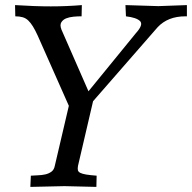

<svg xmlns="http://www.w3.org/2000/svg" viewBox="-20 -730 753 753"><path d="M358 3 233 0Q232 0 99 3L101 -41Q113 -42 128.5 -42.5Q144 -43 157.5 -46Q171 -49 181.5 -56.5Q192 -64 195 -80L250 -315L128 -590Q118 -612 109 -626.5Q100 -641 90.5 -650Q81 -659 68.5 -662.5Q56 -666 40 -666L39 -710Q117 -705 179 -705Q241 -705 301 -710L300 -666H296Q284 -666 268 -664.5Q252 -663 239.5 -658Q227 -653 220.5 -642.5Q214 -632 221 -614L327 -372L513 -600Q543 -633 529.5 -647Q516 -661 474 -666L472 -710L601 -706L713 -710V-666H707Q638 -666 598 -623L345 -333L286 -80Q284 -69 285.5 -62.5Q287 -56 295 -52Q303 -48 318 -45.5Q333 -43 359 -41Z"/></svg>

Font: Lusitana
Style: Italic
Weight: 400
Italic angle: -12°
Designer: Ana Paula Megda
Foundry: Ana Paula Megda
Version: Version 1.000; ttfautohint (v1.1) -l 8 -r 50 -G 200 -x 14 -D